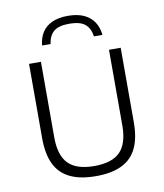

<svg xmlns="http://www.w3.org/2000/svg" viewBox="-88 -867 807 946"><g transform="rotate(-10 315.5 -394.0)"><path d="M316.5 7Q237.5 7 186.5 -17.8Q135.5 -42.5 111 -93.2Q86.5 -144 86.5 -223.5V-595H146V-217Q146 -126.5 187 -85Q228 -43.5 316.5 -43.5Q405.5 -43.5 446 -85Q486.5 -126.5 486.5 -217V-595H545V-223.5Q545 -144 520.8 -93.2Q496.5 -42.5 445.8 -17.8Q395 7 316.5 7ZM165.5 -673Q169 -710.5 186.2 -737.8Q203.5 -765 235.8 -780Q268 -795 315.5 -795Q363.5 -795 396 -779.8Q428.5 -764.5 446.2 -737.2Q464 -710 467.5 -673H425Q419.5 -713.5 394.8 -734.5Q370 -755.5 315.5 -755.5Q261.5 -755.5 237.5 -734.5Q213.5 -713.5 208 -673Z"/></g></svg>

Font: Encode Sans SC Light
Style: Regular
Weight: 300
Version: Version 3.002